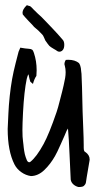

<svg xmlns="http://www.w3.org/2000/svg" viewBox="-20 -683 384 757"><path d="M69.8 -626Q68.8 -629.9 68.8 -632.8Q68.8 -646.5 85.9 -662.6Q90.8 -660.6 92.8 -660.2Q98.1 -659.2 100.1 -657.7Q102.5 -656.2 105.5 -652.8Q106.9 -650.9 110.4 -647.5Q113.3 -644.5 128.9 -629.4Q138.2 -621.1 143.1 -616.5Q147.9 -611.8 154.3 -605Q160.6 -598.1 168 -590.8Q176.3 -581.5 187.5 -570.3Q198.7 -559.1 207.5 -548.8Q224.6 -529.3 227.1 -526.4Q233.4 -520 233.4 -506.3Q233.4 -493.2 228 -486.3Q224.6 -481.4 218.5 -479.7Q212.4 -478 206.1 -481.4Q201.7 -484.9 190.4 -491.2Q179.2 -497.6 174.3 -502.4Q168 -509.8 158.7 -523.4Q158.2 -524.4 154.1 -533.9Q149.9 -543.5 147.9 -545.4Q146 -547.4 140.1 -553.5Q134.3 -559.6 131.8 -562Q125 -567.4 114.3 -577.1Q109.4 -583.5 92.8 -600.1Q77.1 -616.7 69.8 -626ZM60.1 -495.1Q81.5 -491.2 93.3 -490.7Q102.5 -490.2 106.7 -487.1Q110.8 -483.9 113.8 -474.1Q124.5 -441.9 124.5 -406.2Q124.5 -398.4 123.5 -383.8Q115.2 -372.1 109.9 -352.1Q108.4 -353 99.6 -360.8Q96.7 -368.2 92.3 -390.1Q88.9 -386.2 85.4 -372.1Q75.2 -323.2 70.8 -240.2Q68.4 -193.8 68.4 -170.9Q68.4 -140.6 70.8 -126Q71.3 -123 72.3 -113.5Q73.2 -104 73.7 -100.1Q74.2 -96.2 75.4 -88.1Q76.7 -80.1 77.9 -75Q79.1 -69.8 81.3 -63.5Q83.5 -57.1 85.9 -51.3Q87.4 -46.9 91.6 -44.4Q95.7 -42 99.6 -44.9Q124 -64 151.9 -115.2Q173.8 -155.3 203.1 -241.2Q208.5 -256.8 215.6 -285.4Q222.7 -314 225.6 -324.2Q227.1 -330.6 231 -346.9Q234.9 -363.3 236.8 -375.2Q238.8 -387.2 238.8 -398.4Q238.8 -412.1 235.4 -424.3Q231.4 -433.1 239.3 -446.8Q242.7 -447.3 249 -447.3Q275.9 -447.3 291.5 -434.1Q294.4 -429.7 296.4 -424.1Q298.3 -418.5 298.8 -414.3Q299.3 -410.2 300 -402.6Q300.8 -395 301.3 -392.1Q303.2 -362.3 305.7 -242.7Q306.2 -226.1 308.1 -180.4Q310.1 -134.8 310.1 -109.9V-101.6Q310.1 -100.1 310.3 -96.9Q310.5 -93.8 310.8 -91.8Q311 -89.8 312.3 -87.4Q313.5 -85 315.9 -84Q333.5 -72.3 333.5 -54.2Q333.5 -53.7 333.3 -52.2Q333 -50.8 333 -49.8Q331.5 -39.1 321.8 16.1Q320.8 19.5 320.3 26.4Q319.8 33.2 318.4 38.3Q316.9 43.5 313 47.4Q308.1 55.2 288.6 54.2Q277.3 51.3 269 43.7Q260.7 36.1 258.8 25.4Q257.3 -0.5 254.4 -69.6Q251.5 -138.7 248 -176.3Q245.1 -172.4 242.9 -168Q240.7 -163.6 238.3 -157.2Q235.8 -150.9 234.4 -147.9Q231 -140.6 218.3 -111.8Q205.6 -83 197.3 -68.4Q179.2 -36.1 154.8 -12.7Q130.4 10.7 102.1 11.2Q81.5 8.3 64 -4.2Q46.4 -16.6 37.1 -34.7Q10.3 -87.4 10.3 -174.8Q13.7 -252.9 15.1 -268.6Q21 -343.8 33.7 -400.9Q39.6 -427.2 53.2 -479Q56.6 -487.8 60.1 -495.1Z"/></svg>

Font: Avessa
Style: Medium
Weight: 500
Designer: Arman Khorramak
Foundry: Arman Khorramak
Version: Version 1.000; ttfautohint (v1.8.1)